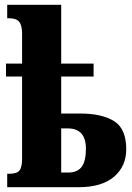

<svg xmlns="http://www.w3.org/2000/svg" viewBox="-20 -780 548 800"><path d="M10 -56H19Q50 -56 61 -69.5Q72 -83 72 -119V-461H5V-515H72V-640Q72 -674 60 -689Q48 -704 18 -704H10V-760H235V-515H370V-461H235V-307H314Q404 -307 455 -275.5Q506 -244 506 -158Q506 -87 455 -43.5Q404 0 307 0H10ZM264 -61Q302 -61 320 -84.5Q338 -108 338 -160Q338 -245 262 -245H235V-61Z"/></svg>

Font: Noto Serif CondBlack
Style: Regular
Weight: 900
Width: 3
Designer: Monotype Design Team
Foundry: Monotype Imaging Inc.
Version: Version 1.001